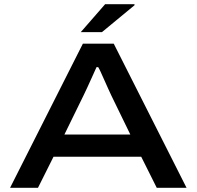

<svg xmlns="http://www.w3.org/2000/svg" viewBox="-20 -895 937 915"><path d="M28 0 375 -687H522L869 0H727L653 -148H235L161 0ZM287 -254H601L510 -441Q505 -452 495.5 -472.5Q486 -493 476.5 -515Q467 -537 459 -554Q451 -571 448 -575H440Q431 -555 419 -528.5Q407 -502 396 -478Q385 -454 378 -440ZM365 -742 481 -875H621V-870L466 -742Z"/></svg>

Font: Archivo Expanded Medium
Style: Regular
Weight: 500
Width: 7
Designer: Hector Gatti
Foundry: Omnibus-Type
Version: Version 2.001